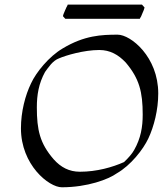

<svg xmlns="http://www.w3.org/2000/svg" viewBox="-20 -794 707 814"><path d="M592.8 -762.2 582 -774.4H267.1C266.1 -771 264.2 -767.1 261.7 -763.2L255.9 -750C250 -737.3 247.1 -729 247.1 -725.1L256.8 -714.4H572.8C573.7 -717.3 575.7 -720.2 578.1 -724.1L584 -738.3C588.9 -748 591.8 -757.3 592.8 -762.2ZM479 -647C410.2 -647 337.9 -644 246.1 -588.9C187 -554.2 132.8 -486.8 111.8 -440.9C86.9 -390.1 68.8 -319.8 68.8 -250C68.8 -95.2 187 0 242.2 0C351.1 0 440.9 -34.2 475.1 -59.1C534.2 -92.8 586.9 -160.2 608.9 -207C632.8 -257.8 650.9 -328.1 650.9 -397.9C650.9 -553.2 534.2 -647 479 -647ZM231 -546.9C258.8 -559.1 335.9 -582 400.9 -582C446.8 -582 481.9 -562 513.2 -528.8C570.8 -460.9 585 -403.8 585 -308.1C585 -255.9 577.1 -208 548.8 -158.2C540 -142.1 523.9 -124 505.9 -106.9C457 -85 390.1 -65.9 318.8 -65.9C272.9 -65.9 237.8 -85 208 -118.2C148.9 -186 136.2 -243.2 136.2 -338.9C136.2 -391.1 144 -439.9 170.9 -488.8C185.1 -507.8 203.1 -537.1 231 -546.9Z"/></svg>

Font: Pierce
Style: Roman
Weight: 500
Version: Version 0.2.0